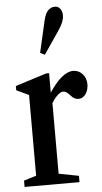

<svg xmlns="http://www.w3.org/2000/svg" viewBox="-58 -886 489 923"><g transform="rotate(-5 186.5 -425.0)"><path d="M175 -624.5 252 -738C270 -764 278 -787 278 -806C278 -832 263.5 -850.5 243.5 -850.5C214.5 -850.5 197.5 -829 188.5 -790L153 -635.5ZM22.5 0H287.5V-30.5L191 -49V-389.5C208 -419 231.5 -440.5 246.5 -440.5C258.5 -440.5 267.5 -434 282 -417.5C292.5 -405 305 -399 318.5 -399C345.5 -399 366.5 -428 366.5 -465.5C366.5 -505 339.5 -535.5 303.5 -535.5C267 -535.5 227.5 -501.5 187.5 -440.5V-534.5H173.5L23 -487V-466.5L82.5 -438.5V-49L22.5 -30.5Z"/></g></svg>

Font: Libre Caslon Condensed SemiBold
Style: Regular
Weight: 600
Designer: Pablo Impallari, Rodrigo Fuenzalida, Katja Schimmel, Ertekin Erdin
Foundry: Pablo Impallari, Rodrigo Fuenzalida
Version: Version 2.000;gftools[0.9.33]